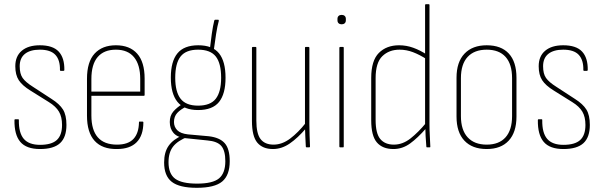

<svg xmlns="http://www.w3.org/2000/svg" viewBox="-20 -703 2876 916"><path d="M171 8Q106 8 77 -26Q48 -60 49 -130Q49 -134 52 -134H68Q70 -134 70 -130Q69 -69 93.5 -40.5Q118 -12 171 -12Q226 -12 251 -35Q276 -58 276 -107Q276 -145 261.5 -170Q247 -195 213 -216L125 -271Q86 -295 69.5 -320.5Q53 -346 53 -387Q53 -435 84 -461Q115 -487 170 -487Q232 -487 260 -457Q288 -427 287 -369Q287 -365 283 -365H269Q268 -365 267 -366Q266 -367 266 -369Q267 -417 244 -441.5Q221 -466 170 -466Q124 -466 99 -446Q74 -426 74 -387Q74 -351 88 -331Q102 -311 137 -289L226 -231Q264 -207 280.5 -180.5Q297 -154 297 -107Q297 -48 266.5 -20Q236 8 171 8Z M538 8Q468 9 431.5 -31Q395 -71 395 -151V-327Q395 -408 431.5 -447.5Q468 -487 533 -487Q599 -487 634.5 -447Q670 -407 670 -328V-250Q670 -246 667 -246H416V-152Q416 -83 446.5 -48Q477 -13 538 -13Q591 -13 616.5 -40Q642 -67 643 -119Q643 -123 645 -123H660Q663 -123 664 -120Q664 -57 632 -24.5Q600 8 538 8ZM416 -266H649V-326Q649 -394 619.5 -430Q590 -466 533 -466Q476 -466 446 -431Q416 -396 416 -326Z M919 193Q836 193 799.5 164.5Q763 136 763 72Q763 23 784.5 -7.5Q806 -38 850 -57L877 -51Q828 -32 806 -4Q784 24 784 71Q784 126 815.5 149.5Q847 173 920 173Q995 173 1025 148Q1055 123 1055 66Q1055 16 1036 -6.5Q1017 -29 969 -33L863 -44Q826 -48 808 -68.5Q790 -89 790 -121Q790 -151 806.5 -170.5Q823 -190 852 -208L870 -195Q841 -181 825.5 -164Q810 -147 810 -121Q810 -98 825.5 -82Q841 -66 876 -62L976 -53Q1028 -47 1052 -20Q1076 7 1076 66Q1076 133 1040 163Q1004 193 919 193ZM925 -178Q858 -178 826.5 -217Q795 -256 795 -333Q795 -410 826.5 -448.5Q858 -487 926 -487Q994 -487 1025 -448.5Q1056 -410 1056 -332Q1056 -255 1025 -216.5Q994 -178 925 -178ZM925 -199Q984 -199 1009.5 -232Q1035 -265 1035 -332Q1035 -401 1009.5 -433.5Q984 -466 925 -466Q867 -466 841.5 -433.5Q816 -401 816 -332Q816 -265 841.5 -232Q867 -199 925 -199ZM1000 -464 981 -467Q985 -504 990.5 -542Q996 -580 1002 -604Q1003 -609 1007 -609H1020Q1024 -609 1024 -604Q1017 -579 1011 -541Q1005 -503 1000 -464Z M1282 8Q1233 8 1207.5 -22.5Q1182 -53 1182 -126V-475Q1182 -479 1186 -479H1200Q1203 -479 1203 -475V-128Q1203 -65 1223.5 -39Q1244 -13 1285 -13Q1326 -13 1364.5 -42Q1403 -71 1439 -117L1440 -91Q1401 -45 1362.5 -18.5Q1324 8 1282 8ZM1443 0Q1439 0 1439 -4Q1438 -29 1436.5 -54Q1435 -79 1435 -99V-105V-475Q1435 -479 1438 -479H1452Q1456 -479 1456 -475V-111Q1456 -83 1457 -56Q1458 -29 1459 -4Q1459 0 1455 0Z M1603 0Q1599 0 1599 -4V-475Q1599 -479 1603 -479H1617Q1620 -479 1620 -475V-4Q1620 0 1617 0ZM1610 -587Q1601 -587 1595.5 -592Q1590 -597 1590 -606V-613Q1590 -622 1595.5 -627Q1601 -632 1610 -632Q1619 -632 1624.5 -627Q1630 -622 1630 -613V-606Q1630 -597 1624.5 -592Q1619 -587 1610 -587Z M1857 8Q1805 8 1778 -23.5Q1751 -55 1751 -129V-331Q1751 -414 1787.5 -450.5Q1824 -487 1884 -487Q1919 -487 1952 -475Q1985 -463 2017 -442L2018 -419Q1982 -442 1950.5 -454Q1919 -466 1886 -466Q1836 -466 1804 -435Q1772 -404 1772 -330V-131Q1772 -66 1794.5 -39.5Q1817 -13 1859 -13Q1901 -13 1938.5 -42.5Q1976 -72 2013 -117V-91Q1973 -45 1936.5 -18.5Q1900 8 1857 8ZM2017 0Q2014 0 2014 -4Q2012 -29 2010.5 -54Q2009 -79 2009 -99L2008 -105V-679Q2008 -683 2012 -683H2026Q2029 -683 2029 -679V-111Q2029 -83 2030.5 -56Q2032 -29 2033 -4Q2034 0 2030 0Z M2302 8Q2233 8 2195.5 -32Q2158 -72 2158 -147V-332Q2158 -407 2196 -447Q2234 -487 2302 -487Q2371 -487 2407.5 -447.5Q2444 -408 2444 -332V-147Q2444 -72 2407 -32Q2370 8 2302 8ZM2302 -13Q2361 -13 2392 -48Q2423 -83 2423 -149V-330Q2423 -397 2392 -431.5Q2361 -466 2302 -466Q2243 -466 2211 -431.5Q2179 -397 2179 -330V-149Q2179 -83 2211 -48Q2243 -13 2302 -13Z M2668 8Q2603 8 2574 -26Q2545 -60 2546 -130Q2546 -134 2549 -134H2565Q2567 -134 2567 -130Q2566 -69 2590.5 -40.5Q2615 -12 2668 -12Q2723 -12 2748 -35Q2773 -58 2773 -107Q2773 -145 2758.5 -170Q2744 -195 2710 -216L2622 -271Q2583 -295 2566.5 -320.5Q2550 -346 2550 -387Q2550 -435 2581 -461Q2612 -487 2667 -487Q2729 -487 2757 -457Q2785 -427 2784 -369Q2784 -365 2780 -365H2766Q2765 -365 2764 -366Q2763 -367 2763 -369Q2764 -417 2741 -441.5Q2718 -466 2667 -466Q2621 -466 2596 -446Q2571 -426 2571 -387Q2571 -351 2585 -331Q2599 -311 2634 -289L2723 -231Q2761 -207 2777.5 -180.5Q2794 -154 2794 -107Q2794 -48 2763.5 -20Q2733 8 2668 8Z"/></svg>

Font: Sofia Sans Condensed Thin
Style: Regular
Weight: 250
Version: Version 4.100